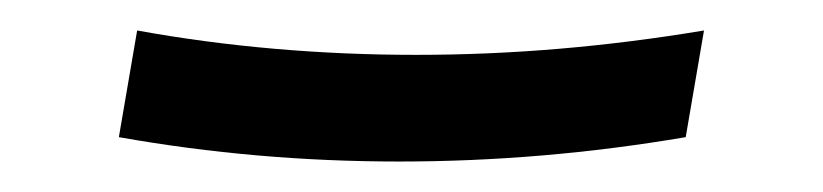

<svg xmlns="http://www.w3.org/2000/svg" viewBox="-20 -395 540 126"><path d="M242 -289Q195 -289 149 -293Q103 -297 58 -305L70 -375Q114 -367 160 -363Q206 -359 253 -359Q300 -359 347 -363Q394 -367 442 -375L430 -305Q383 -297 336 -293Q289 -289 242 -289Z"/></svg>

Font: Iosevka Oblique
Style: Regular
Weight: 400
Italic angle: -9°
Monospace: yes
Designer: Belleve Invis
Foundry: Belleve Invis
Version: Version 32.5.0; ttfautohint (v1.8.4)